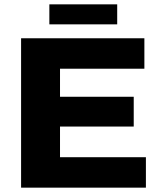

<svg xmlns="http://www.w3.org/2000/svg" viewBox="-20 -863 739 883"><path d="M207 -751H519V-843H207ZM77 0H651V-140H256V-281H595V-418H256V-547H644V-687H77Z"/></svg>

Font: Archivo ExtraBold
Style: Regular
Weight: 800
Designer: Hector Gatti
Foundry: Omnibus-Type
Version: Version 2.001